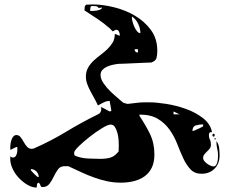

<svg xmlns="http://www.w3.org/2000/svg" viewBox="-20 -794 1040 863"><path d="M953 -160Q963 -146 965 -129Q967 -112 967 -95Q967 -59 944.5 -36Q922 -13 886 -13Q855 -13 836.5 -32.5Q818 -52 804 -82Q790 -112 777 -146Q764 -180 743 -210Q722 -240 690 -259.5Q658 -279 607 -279V-273Q634 -233 654 -192Q674 -151 674 -100Q674 -65 662.5 -41Q651 -17 630.5 -2Q610 13 582.5 20Q555 27 523 27Q491 27 461 20.5Q431 14 402 3.5Q373 -7 344 -20.5Q315 -34 287 -47H270Q251 -47 240.5 -32.5Q230 -18 221.5 0Q213 18 202 32.5Q191 47 170 47Q164 47 161.5 38.5Q159 30 153 27Q147 29 146 37Q145 45 145 49Q124 49 103 36.5Q82 24 64.5 5.5Q47 -13 36.5 -36Q26 -59 26 -80L27 -93Q28 -88 33 -87Q34 -86 37 -86Q46 -86 50 -91.5Q54 -97 56 -104.5Q58 -112 58 -119.5Q58 -127 58 -132Q57 -132 55.5 -133Q54 -134 53 -133Q50 -132 40 -127Q30 -122 27 -120L26 -133Q26 -139 27.5 -148.5Q29 -158 32 -166.5Q35 -175 40.5 -181Q46 -187 54 -187Q65 -187 72.5 -177.5Q80 -168 86.5 -156Q93 -144 101.5 -134.5Q110 -125 123 -125Q127 -125 133 -127Q208 -160 277.5 -202Q347 -244 420 -280Q430 -284 433.5 -294Q437 -304 433 -313Q436 -312 441.5 -309.5Q447 -307 453.5 -303.5Q460 -300 465.5 -297Q471 -294 473 -293L480 -295V-300L473 -340H470Q458 -340 444.5 -333Q431 -326 420 -320Q413 -336 404 -352Q395 -368 386.5 -384Q378 -400 372 -416.5Q366 -433 366 -450Q366 -472 375.5 -489Q385 -506 399.5 -520Q414 -534 431 -546.5Q448 -559 462.5 -573Q477 -587 486.5 -603Q496 -619 496 -641Q502 -641 507 -637.5Q512 -634 519 -634Q519 -641 515.5 -650.5Q512 -660 503 -660H500Q499 -660 493.5 -656.5Q488 -653 487 -653Q485 -654 479.5 -660Q474 -666 473 -667Q445 -691 419 -708.5Q393 -726 360 -747V-753Q360 -760 361 -764Q362 -768 367 -773L397 -774Q441 -774 492 -761.5Q543 -749 586.5 -723.5Q630 -698 658.5 -659Q687 -620 687 -566Q687 -547 683.5 -533.5Q680 -520 660 -513Q652 -513 631 -512Q610 -511 587 -510Q564 -509 543 -508Q522 -507 513 -507Q502 -506 488 -503Q474 -500 461.5 -494.5Q449 -489 440.5 -480Q432 -471 432 -457Q432 -439 445.5 -419.5Q459 -400 476.5 -383Q494 -366 510.5 -352.5Q527 -339 533 -333Q535 -332 543 -329.5Q551 -327 553 -327Q555 -327 563 -328Q571 -329 580 -330Q589 -331 597 -332Q605 -333 607 -333Q607 -333 613 -333.5Q619 -334 626.5 -334Q634 -334 641.5 -334Q649 -334 654 -334Q683 -334 727.5 -327Q772 -320 815.5 -304.5Q859 -289 892.5 -263Q926 -237 933 -200Q924 -201 921.5 -197Q919 -193 919 -187Q919 -175 923.5 -166.5Q928 -158 928 -144Q928 -133 922.5 -126Q917 -119 910.5 -113Q904 -107 898.5 -100Q893 -93 893 -83Q893 -77 898 -70.5Q903 -64 910.5 -58.5Q918 -53 926 -49.5Q934 -46 940 -46Q947 -46 951 -52Q955 -58 957 -66Q959 -74 959.5 -82.5Q960 -91 960 -96Q960 -111 956.5 -125Q953 -139 953 -153ZM440 -760Q424 -758 422 -759Q420 -760 420 -761.5Q420 -763 416 -765Q412 -767 393 -767Q387 -767 386 -756.5Q385 -746 385 -745Q390 -745 398 -745Q406 -745 414.5 -746.5Q423 -748 430 -751Q437 -754 440 -760ZM573 -713Q573 -707 576 -695.5Q579 -684 584 -673Q589 -662 596 -653.5Q603 -645 611 -645Q611 -666 601 -687Q591 -708 573 -720ZM600 -573H585Q585 -558 600 -558ZM760 -293V-280H787ZM893 -235Q877 -235 861 -230.5Q845 -226 845 -205Q847 -206 849 -206Q853 -206 853 -207Q857 -209 864 -212Q871 -215 877.5 -218Q884 -221 888.5 -223.5Q893 -226 893 -227ZM514 -140Q514 -149 513 -164.5Q512 -180 508 -195.5Q504 -211 497 -222.5Q490 -234 477 -234Q465 -234 438 -217.5Q411 -201 383 -179Q355 -157 334 -136.5Q313 -116 313 -107Q313 -103 314 -99Q315 -95 320 -93Q345 -83 376 -81.5Q407 -80 430 -80Q459 -80 477.5 -86Q496 -92 513 -113ZM940 -180Q935 -180 935 -186.5Q935 -193 940 -193Q945 -193 945 -186.5Q945 -180 940 -180ZM947 -167Q944 -166 944 -170Q944 -174 947 -173Q950 -173 950 -170Q950 -167 947 -167ZM154 2Q154 -13 143.5 -23.5Q133 -34 118 -34Q119 -32 119 -30Q119 -27 120 -27Q123 -23 133 -13Q143 -3 147 0Q147 1 150 1Q152 1 154 2Z"/></svg>

Font: Genkaimincho
Style: Regular
Weight: 800
Designer: Dr. Ken Lunde (project architect, glyph set definition & overall production); Masataka HATTORI \u670D \u90E8 \u6B63 \u8C
Foundry: Adobe Systems Incorporated
Version: Version 1.00